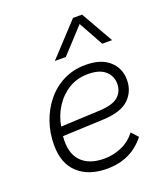

<svg xmlns="http://www.w3.org/2000/svg" viewBox="-137 -834 808 936"><g transform="rotate(-20 266.5 -366.0)"><path d="M258 8Q163 8 108 -42.5Q53 -93 53 -188Q53 -251 72.5 -307.5Q92 -364 128.5 -408.5Q165 -453 216 -478.5Q267 -504 331 -504Q410 -504 453 -465.5Q496 -427 496 -367Q496 -307 455 -267.5Q414 -228 321 -224L109 -215Q101 -130 141.5 -86.5Q182 -43 262 -43Q307 -43 350 -61Q393 -79 425 -119L456 -85Q383 8 258 8ZM117 -264V-262L315 -271Q388 -274 416.5 -299.5Q445 -325 445 -365Q445 -405 415.5 -431.5Q386 -458 326 -458Q270 -458 226.5 -431.5Q183 -405 154.5 -360.5Q126 -316 117 -264ZM494 -573H443L372 -701L254 -573H197L352 -740H399Z"/></g></svg>

Font: Livvic Light
Style: Italic
Weight: 300
Italic angle: -10°
Designer: Jacques Le Bailly, Baron von Fonthausen
Version: Version 1.001; ttfautohint (v1.8.2)